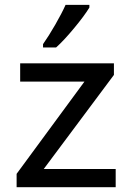

<svg xmlns="http://www.w3.org/2000/svg" viewBox="-20 -775 544 795"><path d="M459 0H48.8V-55.2L329.6 -437H63.5V-512.7H451.7V-464.8L161.1 -75.2H459ZM212.4 -578.6H158.2V-592.3Q181.6 -625.5 208.7 -672.6Q235.8 -719.7 251.5 -754.9H350.1V-743.7Q328.6 -708.5 286.1 -657.5Q243.7 -606.4 212.4 -578.6Z"/></svg>

Font: Cadman
Style: Regular
Weight: 400
Designer: Paul James MIller
Foundry: High-Logic / Made with FontCreator
Version: Version 2.114;March 28, 2021;FontCreator 13.0.0.2683 64-bit